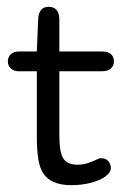

<svg xmlns="http://www.w3.org/2000/svg" viewBox="-20 -533 356 563"><path d="M88 -324V-132Q88 -95 92 -68.5Q96 -42 106 -26Q129 10 189 10Q220 10 246.5 3Q273 -4 289 -15.5Q305 -27 305 -40Q305 -52 297.5 -60.5Q290 -69 278 -69Q276 -69 274 -69Q272 -69 270 -68Q251 -59 236.5 -54.5Q222 -50 208 -50Q177 -50 165.5 -68.5Q154 -87 154 -136V-324H279Q296 -324 305 -332Q314 -340 314 -353Q314 -367 305 -374.5Q296 -382 279 -382H154V-476Q154 -494 146 -503.5Q138 -513 123 -513Q94 -513 92 -478L88 -382H35Q21 -382 12 -374Q3 -366 3 -353Q3 -340 12 -332Q21 -324 35 -324Z"/></svg>

Font: Beiruti
Style: Regular
Weight: 400
Version: Version 1.00